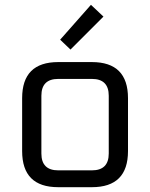

<svg xmlns="http://www.w3.org/2000/svg" viewBox="-20 -778 624 798"><path d="M72 -150V-370Q72 -520 222 -520H362Q512 -520 512 -370V-150Q512 0 362 0H222Q72 0 72 -150ZM152 -140Q152 -70 222 -70H362Q432 -70 432 -140V-380Q432 -450 362 -450H222Q152 -450 152 -380ZM230 -613 358 -758 410 -709 273 -572Z"/></svg>

Font: Oxanium
Style: Regular
Weight: 400
Designer: Severin Meyer
Version: Version 1.001